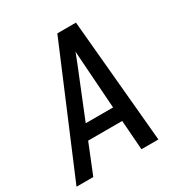

<svg xmlns="http://www.w3.org/2000/svg" viewBox="-171 -863 942 991"><g transform="rotate(-30 300.0 -367.5)"><path d="M0 0 310 -735H421L488 0H387L374 -176H171L100 0ZM368 -260 352 -490Q350 -519 348 -548Q346 -577 344 -606Q333 -577 321.5 -548Q310 -519 298 -490L205 -260Z"/></g></svg>

Font: Iosevka SS04 Medium Extended
Style: Italic
Weight: 500
Width: 7
Italic angle: -9°
Monospace: yes
Designer: Belleve Invis
Foundry: Belleve Invis
Version: Version 19.0.0; ttfautohint (v1.8.4)